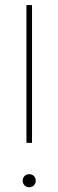

<svg xmlns="http://www.w3.org/2000/svg" viewBox="-20 -748 235 773"><path d="M86.4 -727.5H108.9V-172.9H86.4ZM71.3 -20.5Q71.3 -27.8 74.7 -33.9Q78.1 -40 84.2 -43.5Q90.3 -46.9 97.7 -46.9Q105 -46.9 111.1 -43.5Q117.2 -40 120.6 -33.9Q124 -27.8 124 -20.5Q124 -13.2 120.6 -7.1Q117.2 -1 111.1 2.4Q105 5.9 97.7 5.9Q90.3 5.9 84.2 2.4Q78.1 -1 74.7 -7.1Q71.3 -13.2 71.3 -20.5Z"/></svg>

Font: Intratopia Thin
Style: Regular
Weight: 100
Designer: Rasmus Andersson
Foundry: rsms
Version: Version 3.000;Glyphs 3.2.3 (3260)